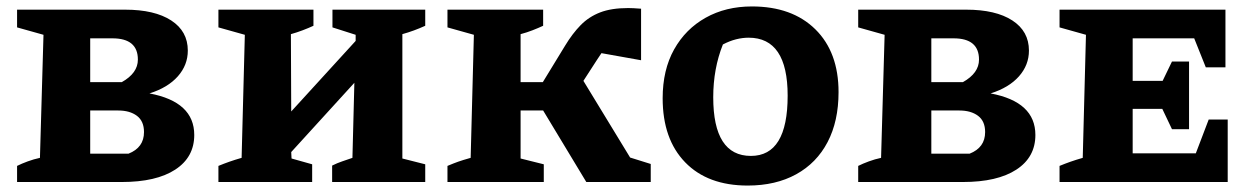

<svg xmlns="http://www.w3.org/2000/svg" viewBox="-20 -565 3897 596"><path d="M444 -275Q583 -249 583 -146Q583 -77 524 -38.5Q465 0 358 0H33V-50Q47 -57 66 -64Q85 -71 104 -75L115 -457L33 -480V-535H368Q460 -535 511.5 -501.5Q563 -468 563 -408Q563 -363 532 -328Q501 -293 444 -275ZM329 -446H260V-310H358Q408 -338 408 -380Q408 -446 329 -446ZM347 -222H260V-88H379Q427 -107 427 -155Q427 -189 405 -205.5Q383 -222 347 -222Z M658 0V-50Q675 -57 692 -63Q709 -69 730 -75L740 -457L658 -480V-535H953V-485Q938 -478 919.5 -471Q901 -464 883 -459L884 -219L1084 -438V-457L1012 -480V-535H1300V-485Q1265 -469 1229 -459V-73L1300 -55V0H1011V-51Q1027 -59 1042 -64Q1057 -69 1074 -75L1080 -308L884 -93L885 -73L949 -55V0Z M1369 0V-50Q1388 -58 1402 -63Q1416 -68 1441 -75L1451 -457L1369 -480V-535H1666V-485Q1651 -478 1633 -471Q1615 -464 1596 -459V-310H1665L1734 -423Q1757 -461 1782.5 -487Q1808 -513 1843 -526.5Q1878 -540 1930 -540Q1944 -540 1970 -538V-378L1847 -400Q1840 -389 1833 -379L1791 -314L1936 -76L2000 -56V0H1800L1666 -222H1596V-73L1668 -55V0Z M2301 11Q2177 11 2107 -61Q2037 -133 2037 -260Q2037 -348 2072.5 -411.5Q2108 -475 2170.5 -510Q2233 -545 2314 -545Q2439 -545 2511 -474Q2583 -403 2583 -279Q2583 -189 2549 -124Q2515 -59 2451.5 -24Q2388 11 2301 11ZM2311 -81Q2425 -81 2425 -268Q2425 -448 2304 -448Q2285 -448 2265 -443Q2245 -438 2224 -427Q2194 -352 2194 -263Q2194 -81 2311 -81Z M3055 -275Q3194 -249 3194 -146Q3194 -77 3135 -38.5Q3076 0 2969 0H2644V-50Q2658 -57 2677 -64Q2696 -71 2715 -75L2726 -457L2644 -480V-535H2979Q3071 -535 3122.5 -501.5Q3174 -468 3174 -408Q3174 -363 3143 -328Q3112 -293 3055 -275ZM2940 -446H2871V-310H2969Q3019 -338 3019 -380Q3019 -446 2940 -446ZM2958 -222H2871V-88H2990Q3038 -107 3038 -155Q3038 -189 3016 -205.5Q2994 -222 2958 -222Z M3732 -194H3791V0H3269V-50Q3286 -57 3303 -63Q3320 -69 3341 -75L3351 -457L3269 -480V-535H3784V-356H3723L3687 -446H3496V-314H3589L3618 -374H3671V-164H3618L3588 -227H3496V-89H3692Z"/></svg>

Font: Piazzolla SC
Style: Bold
Weight: 700
Designer: Juan Pablo del Peral
Foundry: Huerta Tipografica
Version: Version 1.330